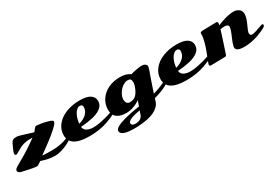

<svg xmlns="http://www.w3.org/2000/svg" viewBox="55 -1562 4141 2860"><g transform="rotate(-30 2125.5 -132.0)"><path d="M520 -461.9Q558.6 -515.1 576.4 -515.1Q594.2 -515.1 655 -505.6Q715.8 -496.1 777.6 -477.3Q839.4 -458.5 839.4 -439Q839.4 -415 801.8 -376Q720.2 -289.6 479.5 -117.2Q446.8 -93.8 433.6 -84Q515.6 -78.1 591.8 -78.1Q749 -78.1 860.4 -124.5Q896 -139.2 908.7 -139.2Q927.2 -139.2 927.2 -123Q927.2 -100.1 830.1 -48.8Q787.6 -26.4 724.1 -5.9Q660.6 14.6 610.1 14.6Q559.6 14.6 512.9 7.8Q466.3 1 439.5 -6.8Q412.6 -14.6 391.6 -21.5Q370.6 -28.3 367.2 -28.3Q363.8 -28.3 349.6 -17.1Q307.1 16.6 283.9 16.6Q260.7 16.6 180.2 0.7Q99.6 -15.1 44.4 -28.8Q-10.7 -42.5 -10.7 -78.6Q-10.7 -93.8 2.9 -107.2Q16.6 -120.6 53 -141.8Q89.4 -163.1 135.7 -189Q264.2 -259.8 440.9 -387.2Q417 -388.7 381.6 -388.7Q346.2 -388.7 303.2 -378.4Q260.3 -368.2 230 -353.3Q199.7 -338.4 175.3 -323.2Q117.2 -288.1 106.7 -288.1Q96.2 -288.1 89.6 -295.9Q83 -303.7 83 -318.4Q83 -333 115.5 -407Q147.9 -481 164.3 -496.3Q180.7 -511.7 196.5 -514.9Q212.4 -518.1 242.4 -518.1Q272.5 -518.1 385.5 -481.2Q498.5 -444.3 502.9 -444.3Q507.3 -444.3 520 -461.9Z M1660.6 -139.2Q1677.7 -139.2 1677.7 -123.3Q1677.7 -107.4 1654.5 -94Q1631.3 -80.6 1597.2 -65.2Q1563 -49.8 1502.9 -28.8Q1364.7 19.5 1190.9 19.5Q860.8 19.5 860.8 -183.6Q860.8 -282.7 923.6 -359.6Q986.3 -436.5 1091.8 -477.3Q1197.3 -518.1 1321.8 -518.1Q1446.3 -518.1 1504.2 -479.5Q1562 -440.9 1562 -373.5Q1562 -304.2 1506.6 -260.3Q1451.2 -216.3 1359.4 -194.8Q1267.1 -173.3 1147.9 -164.6Q1155.8 -88.9 1256.3 -70.3Q1282.2 -65.9 1311 -65.9Q1425.3 -65.9 1640.6 -134.8Q1653.8 -139.2 1660.6 -139.2ZM1148.4 -218.3Q1233.4 -241.7 1282.7 -290Q1332 -338.4 1332 -406.7Q1332 -424.8 1320.3 -435.5Q1308.6 -446.3 1284.9 -446.3Q1261.2 -446.3 1235.6 -425.8Q1210 -405.3 1192.4 -372.1Q1155.3 -303.2 1148.4 -218.3Z M1596.7 166Q1596.7 136.2 1643.8 108.4Q1690.9 80.6 1765.6 60.1Q1900.9 22.9 2047.4 2.9Q2064.5 -44.9 2079.1 -88.4Q2026.9 -49.8 1961.9 -27.8Q1897 -5.9 1844.2 -5.9Q1791.5 -5.9 1755.4 -14.9Q1719.2 -23.9 1688.5 -43.5Q1622.6 -85.4 1622.6 -181.9Q1622.6 -278.3 1674.3 -355.5Q1726.1 -432.6 1814.7 -475.3Q1903.3 -518.1 2015.6 -518.1Q2127.9 -518.1 2189.5 -469.2Q2233.9 -482.9 2292.7 -493.4Q2351.6 -503.9 2385 -503.9Q2418.5 -503.9 2441.7 -487.8Q2464.8 -471.7 2464.8 -450.9Q2464.8 -430.2 2450.4 -388.2Q2436 -346.2 2400.9 -248Q2365.7 -149.9 2334 -50.8Q2432.6 -77.6 2543.9 -130.4Q2562.5 -139.2 2572.8 -139.2Q2594.2 -139.2 2594.2 -122.1Q2594.2 -108.9 2576.7 -96.2Q2496.1 -35.6 2313.5 15.1L2300.3 58.6Q2286.6 104.5 2250.5 139.9Q2214.4 175.3 2168 196.3Q2121.6 217.3 2061.5 230.5Q1957 253.9 1825.7 253.9Q1596.7 253.9 1596.7 166ZM2060.1 -148.9Q2098.1 -179.7 2126.7 -244.6Q2155.3 -309.6 2155.3 -349.6Q2155.3 -389.6 2141.8 -404.8Q2128.4 -419.9 2089.1 -419.9Q2049.8 -419.9 2002.7 -386Q1955.6 -352.1 1926 -299.3Q1896.5 -246.6 1896.5 -202.6Q1896.5 -158.7 1915.8 -138.9Q1935.1 -119.1 1958.7 -119.1Q1982.4 -119.1 1994.4 -120.6Q2006.3 -122.1 2025.4 -129.2Q2044.4 -136.2 2060.1 -148.9ZM2004.4 123.5 2027.3 58.6Q1809.1 93.3 1809.1 157.7Q1809.1 176.8 1827.4 188.2Q1845.7 199.7 1873.5 199.7Q1977.5 199.7 2004.4 123.5Z M3327.6 -139.2Q3344.7 -139.2 3344.7 -123.3Q3344.7 -107.4 3321.5 -94Q3298.3 -80.6 3264.2 -65.2Q3230 -49.8 3169.9 -28.8Q3031.7 19.5 2857.9 19.5Q2527.8 19.5 2527.8 -183.6Q2527.8 -282.7 2590.6 -359.6Q2653.3 -436.5 2758.8 -477.3Q2864.3 -518.1 2988.8 -518.1Q3113.3 -518.1 3171.1 -479.5Q3229 -440.9 3229 -373.5Q3229 -304.2 3173.6 -260.3Q3118.2 -216.3 3026.4 -194.8Q2934.1 -173.3 2814.9 -164.6Q2822.8 -88.9 2923.3 -70.3Q2949.2 -65.9 2978 -65.9Q3092.3 -65.9 3307.6 -134.8Q3320.8 -139.2 3327.6 -139.2ZM2815.4 -218.3Q2900.4 -241.7 2949.7 -290Q2999 -338.4 2999 -406.7Q2999 -424.8 2987.3 -435.5Q2975.6 -446.3 2951.9 -446.3Q2928.2 -446.3 2902.6 -425.8Q2877 -405.3 2859.4 -372.1Q2822.3 -303.2 2815.4 -218.3Z M4244.6 -139.2Q4262.7 -139.2 4262.7 -122.3Q4262.7 -105.5 4244.9 -92.8Q4227.1 -80.1 4192.4 -63.7Q4157.7 -47.4 4106.2 -27.8Q4054.7 -8.3 3987.1 5.6Q3919.4 19.5 3857.9 19.5Q3712.9 19.5 3712.9 -46.9Q3712.9 -89.8 3762 -200.4Q3811 -311 3811 -349.6Q3811 -393.1 3743.2 -393.1Q3712.4 -393.1 3673.3 -385.3Q3654.8 -319.8 3607.2 -177.2Q3559.6 -34.7 3553.5 -15.1Q3547.4 4.4 3527.3 4.4L3275.9 9.8Q3270.5 9.8 3263.9 3.2Q3257.3 -3.4 3257.3 -12.5Q3257.3 -21.5 3278.1 -76.4Q3298.8 -131.3 3324 -194.6Q3349.1 -257.8 3369.9 -333.7Q3390.6 -409.7 3390.6 -459.5L3390.1 -478Q3390.1 -502.4 3437.5 -502.4L3668.9 -507.8Q3681.6 -507.8 3688 -500.2Q3694.3 -492.7 3694.3 -481.7Q3694.3 -470.7 3689 -446.3Q3860.8 -518.1 3971.2 -518.1Q4018.1 -518.1 4056.6 -492.2Q4099.6 -463.4 4099.6 -404.8Q4099.6 -344.7 4054.2 -247.6Q4008.8 -150.4 4008.8 -127.4Q4008.8 -82 4044.9 -82Q4067.9 -82 4123.3 -99.4Q4178.7 -116.7 4205.3 -127.9Q4231.9 -139.2 4244.6 -139.2Z"/></g></svg>

Font: Sonsie One
Style: Regular
Weight: 400
Designer: Riccardo De Franceschi
Foundry: Sorkin Type Co
Version: Version 1.003